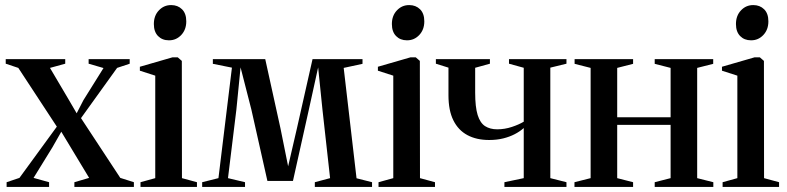

<svg xmlns="http://www.w3.org/2000/svg" viewBox="-20 -735 3094 755"><path d="M56.5 -35.5 203.5 -237 52 -468 2.5 -484.5V-502.5H236.5V-484.5L176.5 -468L248 -347L281.5 -289.5L308 -341L387 -467.5L328.5 -484.5V-502.5H490V-484.5L440.5 -468L298.5 -270.5L453 -35.5L506.5 -18.5V0H272.5V-18.5L330.5 -35.5L262 -149L221 -217L186 -155.5L112 -35.5L173 -18.5V0H6V-18.5Z M532.5 0V-18.5L590.5 -34.5V-437.5L530 -457V-472.5L658 -509.5H679L695 -495.5L695.5 -34.5L754.5 -18.5V0ZM644 -576.5Q618 -576.5 601.5 -593.2Q585 -610 585 -640.5Q585 -673.5 604.8 -694.2Q624.5 -715 652.5 -715H653.5Q679 -715 695.8 -698.5Q712.5 -682 712.5 -651Q712.5 -618.5 692.8 -597.5Q673 -576.5 645 -576.5Z M775 0V-18.5L839 -34.5L892 -469L817 -484V-502.5H1023L1083 -230L1113 -81L1147.5 -230L1209 -502.5H1405.5V-484L1331.5 -468L1382 -34L1443 -18.5V0H1218V-18.5L1278 -34.5L1248 -304L1231 -470L1194.5 -304L1132 -23.5H1031.5L968.5 -304L926 -470L909.5 -304L876.5 -34.5L943.5 -18.5V0Z M1468.5 0V-18.5L1526.5 -34.5V-437.5L1466 -457V-472.5L1594 -509.5H1615L1631 -495.5L1631.5 -34.5L1690.5 -18.5V0ZM1580 -576.5Q1554 -576.5 1537.5 -593.2Q1521 -610 1521 -640.5Q1521 -673.5 1540.8 -694.2Q1560.5 -715 1588.5 -715H1589.5Q1615 -715 1631.8 -698.5Q1648.5 -682 1648.5 -651Q1648.5 -618.5 1628.8 -597.5Q1609 -576.5 1581 -576.5Z M1963.5 0V-18.5L2039.5 -34.5V-231.5Q2024.5 -218 2004.2 -207.5Q1984 -197 1959 -190.8Q1934 -184.5 1903.5 -184.5Q1853.5 -184.5 1817.8 -203.8Q1782 -223 1762.8 -261.8Q1743.5 -300.5 1743.5 -360.5V-469L1694 -484.5V-502.5H1906.5V-484.5L1848.5 -468.5V-371Q1848.5 -314.5 1858.2 -283Q1868 -251.5 1887.5 -239Q1907 -226.5 1935 -226.5Q1964.5 -226.5 1992.5 -235.8Q2020.5 -245 2039.5 -256.5V-468.5L1981.5 -484.5V-502.5H2207.5V-484.5L2144 -469V-34.5L2207.5 -18.5V0Z M2239 0V-18.5L2302.5 -34.5V-468L2239.5 -484V-502.5H2469.5V-484L2407 -468V-274H2617V-468L2554.5 -484V-502.5H2784.5V-484L2721.5 -468V-34.5L2785 -18.5V0H2554.5V-18.5L2617 -34.5V-244H2407V-34.5L2469.5 -18.5V0Z M2821.5 0V-18.5L2879.5 -34.5V-437.5L2819 -457V-472.5L2947 -509.5H2968L2984 -495.5L2984.5 -34.5L3043.5 -18.5V0ZM2933 -576.5Q2907 -576.5 2890.5 -593.2Q2874 -610 2874 -640.5Q2874 -673.5 2893.8 -694.2Q2913.5 -715 2941.5 -715H2942.5Q2968 -715 2984.8 -698.5Q3001.5 -682 3001.5 -651Q3001.5 -618.5 2981.8 -597.5Q2962 -576.5 2934 -576.5Z"/></svg>

Font: Merriweather 144pt Medium
Style: Regular
Weight: 500
Version: Version 2.100